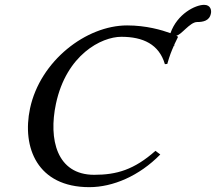

<svg xmlns="http://www.w3.org/2000/svg" viewBox="-20 -763 892 793"><path d="M823 -743C787 -743 712 -706 684 -626C648 -639 584 -658 505 -658C336 -658 146 -512 104 -315C70 -154 134 10 349 10C446 10 555 -36 642 -125L622 -140C534 -62 462 -41 369 -41C214 -41 180 -188 211 -334C254 -537 399 -611 481 -611C571 -611 637 -580 661 -498L671 -499C681 -535 688 -551 698 -574H700C700 -576 700 -577 700 -579C704 -588 709 -598 715 -610L713 -613C713 -613 712 -614 708 -616C727 -616 764 -672 794 -672C817 -672 845 -676 851 -707C854 -719 851 -743 823 -743Z"/></svg>

Font: Libertinus Sans
Style: Italic
Weight: 400
Italic angle: -12°
Designer: Philipp H. Poll, Khaled Hosny
Foundry: Caleb Maclennan
Version: Version 7.050;RELEASE